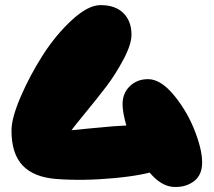

<svg xmlns="http://www.w3.org/2000/svg" viewBox="-20 -722 837 752"><path d="M200 -21Q307 -13 429 -24.5Q551 -36 610 -60Q640 -72 653.5 -97Q667 -122 664.5 -147Q662 -172 647.5 -193.5Q633 -215 610 -223Q592 -229 565.5 -231.5Q539 -234 493.5 -231.5Q448 -229 425 -227.5Q402 -226 337 -219.5Q272 -213 260 -212Q269 -225 315.5 -281.5Q362 -338 397 -384Q432 -430 463.5 -489Q495 -548 495 -586Q495 -639 463.5 -670.5Q432 -702 374 -702Q325 -702 261.5 -643.5Q198 -585 147 -505Q96 -425 60.5 -342Q25 -259 25 -211Q25 -120 68.5 -74Q112 -28 200 -21ZM658 10Q702 13 734.5 -8.5Q767 -30 771 -72Q776 -121 746 -201.5Q716 -282 663 -347Q610 -412 560 -412Q517 -412 488.5 -384.5Q460 -357 460 -314Q460 -282 475 -230Q490 -178 515 -125Q540 -72 578.5 -32.5Q617 7 658 10Z"/></svg>

Font: Cherry Bomb
Style: Regular
Weight: 400
Designer: satsuyako
Foundry: satsuyako
Version: Version 4.0